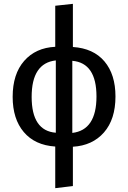

<svg xmlns="http://www.w3.org/2000/svg" viewBox="-20 -768 668 1001"><path d="M582 -265Q582 -146 522 -77.5Q462 -9 360 -3V202L268 213V-4Q162 -11 104 -79.5Q46 -148 46 -263Q46 -382 106 -450.5Q166 -519 268 -524V-738L360 -748V-523Q467 -516 524.5 -448Q582 -380 582 -265ZM145 -263Q145 -86 271 -76V-453Q145 -439 145 -263ZM357 -75Q483 -90 483 -265Q483 -440 357 -451Z"/></svg>

Font: Fira Sans
Style: Regular
Weight: 400
Designer: Carrois Corporate & Edenspiekermann AG
Foundry: Carrois Corporate GbR & Edenspiekermann AG
Version: Version 4.106;PS 004.106;hotconv 1.0.70;makeotf.lib2.5.58329